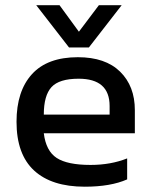

<svg xmlns="http://www.w3.org/2000/svg" viewBox="-20 -702 577 732"><path d="M243.2 -521 118.2 -682.1H207L280.8 -581.1L356.9 -682.1H443.8L318.8 -521ZM303.2 9.8Q176.8 9.8 109.9 -52Q43 -113.8 43 -237.8Q43 -354.5 101.8 -419.2Q160.6 -483.9 276.9 -483.9Q381.8 -483.9 438 -428.7Q494.1 -373.5 494.1 -282.2V-193.8H147Q155.3 -126.5 196 -99.9Q236.8 -73.2 325.2 -73.2Q402.3 -73.2 464.8 -98.1V-18.1Q401.9 9.8 303.2 9.8ZM147 -265.1H397.9V-297.9Q397.9 -401.9 279.8 -401.9Q205.6 -401.9 176.3 -369.9Q147 -337.9 147 -265.1Z"/></svg>

Font: Kanit
Style: Regular
Weight: 400
Designer: Katatrad Team
Foundry: CadsonDemak
Version: Version 1.000;PS 001.000;hotconv 1.0.88;makeotf.lib2.5.64775